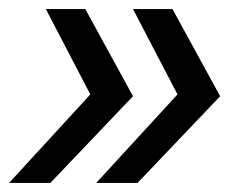

<svg xmlns="http://www.w3.org/2000/svg" viewBox="-26 -477 551 423"><path d="M162 -457 267 -265 85 -74H-6L173 -269L75 -457ZM354 -457 459 -265 277 -74H186L365 -269L267 -457Z"/></svg>

Font: Montserrat Medium
Style: Italic
Weight: 500
Italic angle: -11.3°
Designer: Julieta Ulanovsky
Foundry: Julieta Ulanovsky
Version: Version 9.000; ttfautohint (v1.8.4.7-5d5b)